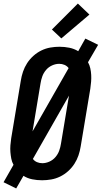

<svg xmlns="http://www.w3.org/2000/svg" viewBox="-31 -1006 572 1080"><path d="M60 54 -11 19 45 -79Q36 -95 32.5 -113.5Q29 -132 27.5 -150.5Q26 -169 27.5 -188.5Q29 -208 32 -228L86 -552Q90 -578 98.5 -603Q107 -628 121.5 -650.5Q136 -673 156.5 -691.5Q177 -710 201.5 -722Q226 -734 252 -738.5Q278 -743 303 -743Q332 -743 359 -737.5Q386 -732 409 -718L449 -789L521 -754L464 -656Q473 -640 477 -621.5Q481 -603 482 -584.5Q483 -566 481.5 -546.5Q480 -527 477 -507L423 -183Q419 -157 410.5 -132Q402 -107 387.5 -84.5Q373 -62 352.5 -43.5Q332 -25 307.5 -13Q283 -1 257 3.5Q231 8 206 8Q177 8 150 2.5Q123 -3 101 -17ZM152 -267 355 -623Q346 -635 332 -641Q318 -647 302 -647Q282 -647 262 -638Q242 -629 228 -612.5Q214 -596 207 -576.5Q200 -557 197 -537ZM207 -88Q227 -88 247 -97Q267 -106 281 -122.5Q295 -139 302 -158.5Q309 -178 312 -198L357 -468L154 -112Q163 -100 177 -94Q191 -88 207 -88ZM314 -790 261 -840 407 -986 472 -924Z"/></svg>

Font: Iosevka SS18
Style: Bold Italic
Weight: 700
Italic angle: -9°
Monospace: yes
Designer: Belleve Invis
Foundry: Belleve Invis
Version: Version 25.1.1; ttfautohint (v1.8.4)